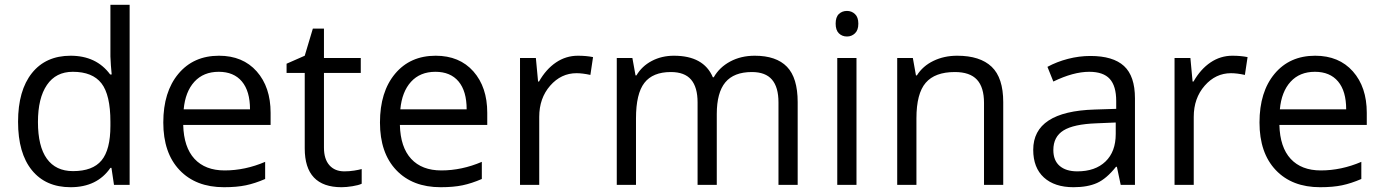

<svg xmlns="http://www.w3.org/2000/svg" viewBox="-20 -780 5838 810"><path d="M450.2 -71.8H445.8Q389.6 9.8 277.8 9.8Q172.9 9.8 114.5 -62Q56.2 -133.8 56.2 -266.1Q56.2 -398.4 114.7 -471.7Q173.3 -544.9 277.8 -544.9Q386.7 -544.9 444.8 -465.8H451.2L447.8 -504.4L445.8 -542V-759.8H526.9V0H460.9ZM288.1 -58.1Q371.1 -58.1 408.4 -103.3Q445.8 -148.4 445.8 -249V-266.1Q445.8 -379.9 408 -428.5Q370.1 -477.1 287.1 -477.1Q215.8 -477.1 178 -421.6Q140.1 -366.2 140.1 -265.1Q140.1 -162.6 177.7 -110.4Q215.3 -58.1 288.1 -58.1Z M924.8 9.8Q806.2 9.8 737.5 -62.5Q668.9 -134.8 668.9 -263.2Q668.9 -392.6 732.7 -468.8Q796.4 -544.9 903.8 -544.9Q1004.4 -544.9 1063 -478.8Q1121.6 -412.6 1121.6 -304.2V-252.9H752.9Q755.4 -158.7 800.5 -109.9Q845.7 -61 927.7 -61Q1014.2 -61 1098.6 -97.2V-24.9Q1055.7 -6.3 1017.3 1.7Q979 9.8 924.8 9.8ZM902.8 -477.1Q838.4 -477.1 800 -435.1Q761.7 -393.1 754.9 -318.8H1034.7Q1034.7 -395.5 1000.5 -436.3Q966.3 -477.1 902.8 -477.1Z M1432.6 -57.1Q1454.1 -57.1 1474.1 -60.3Q1494.1 -63.5 1505.9 -66.9V-4.9Q1492.7 1.5 1467 5.6Q1441.4 9.8 1420.9 9.8Q1265.6 9.8 1265.6 -153.8V-472.2H1189V-511.2L1265.6 -544.9L1299.8 -659.2H1346.7V-535.2H1502V-472.2H1346.7V-157.2Q1346.7 -108.9 1369.6 -83Q1392.6 -57.1 1432.6 -57.1Z M1838.9 9.8Q1720.2 9.8 1651.6 -62.5Q1583 -134.8 1583 -263.2Q1583 -392.6 1646.7 -468.8Q1710.4 -544.9 1817.9 -544.9Q1918.5 -544.9 1977.1 -478.8Q2035.6 -412.6 2035.6 -304.2V-252.9H1667Q1669.4 -158.7 1714.6 -109.9Q1759.8 -61 1841.8 -61Q1928.2 -61 2012.7 -97.2V-24.9Q1969.7 -6.3 1931.4 1.7Q1893.1 9.8 1838.9 9.8ZM1816.9 -477.1Q1752.4 -477.1 1714.1 -435.1Q1675.8 -393.1 1668.9 -318.8H1948.7Q1948.7 -395.5 1914.6 -436.3Q1880.4 -477.1 1816.9 -477.1Z M2418 -544.9Q2453.6 -544.9 2481.9 -539.1L2470.7 -463.9Q2437.5 -471.2 2412.1 -471.2Q2347.2 -471.2 2301 -418.5Q2254.9 -365.7 2254.9 -287.1V0H2173.8V-535.2H2240.7L2250 -436H2253.9Q2283.7 -488.3 2325.7 -516.6Q2367.7 -544.9 2418 -544.9Z M3264.2 0V-348.1Q3264.2 -412.1 3236.8 -444.1Q3209.5 -476.1 3151.9 -476.1Q3076.2 -476.1 3040 -432.6Q3003.9 -389.2 3003.9 -298.8V0H2922.9V-348.1Q2922.9 -412.1 2895.5 -444.1Q2868.2 -476.1 2810.1 -476.1Q2733.9 -476.1 2698.5 -430.4Q2663.1 -384.8 2663.1 -280.8V0H2582V-535.2H2647.9L2661.1 -461.9H2665Q2688 -501 2729.7 -522.9Q2771.5 -544.9 2823.2 -544.9Q2948.7 -544.9 2987.3 -454.1H2991.2Q3015.1 -496.1 3060.5 -520.5Q3106 -544.9 3164.1 -544.9Q3254.9 -544.9 3300 -498.3Q3345.2 -451.7 3345.2 -349.1V0Z M3593.3 0H3512.2V-535.2H3593.3ZM3505.4 -680.2Q3505.4 -708 3519 -720.9Q3532.7 -733.9 3553.2 -733.9Q3572.8 -733.9 3586.9 -720.7Q3601.1 -707.5 3601.1 -680.2Q3601.1 -652.8 3586.9 -639.4Q3572.8 -626 3553.2 -626Q3532.7 -626 3519 -639.4Q3505.4 -652.8 3505.4 -680.2Z M4131.3 0V-346.2Q4131.3 -411.6 4101.6 -443.8Q4071.8 -476.1 4008.3 -476.1Q3924.3 -476.1 3885.3 -430.7Q3846.2 -385.3 3846.2 -280.8V0H3765.1V-535.2H3831.1L3844.2 -461.9H3848.1Q3873 -501.5 3918 -523.2Q3962.9 -544.9 4018.1 -544.9Q4114.7 -544.9 4163.6 -498.3Q4212.4 -451.7 4212.4 -349.1V0Z M4708 0 4691.9 -76.2H4688Q4647.9 -25.9 4608.2 -8.1Q4568.4 9.8 4508.8 9.8Q4429.2 9.8 4384 -31.2Q4338.9 -72.3 4338.9 -147.9Q4338.9 -310.1 4598.1 -317.9L4689 -320.8V-354Q4689 -417 4661.9 -447Q4634.8 -477.1 4575.2 -477.1Q4508.3 -477.1 4423.8 -436L4398.9 -498Q4438.5 -519.5 4485.6 -531.7Q4532.7 -543.9 4580.1 -543.9Q4675.8 -543.9 4721.9 -501.5Q4768.1 -459 4768.1 -365.2V0ZM4524.9 -57.1Q4600.6 -57.1 4643.8 -98.6Q4687 -140.1 4687 -214.8V-263.2L4606 -259.8Q4509.3 -256.3 4466.6 -229.7Q4423.8 -203.1 4423.8 -147Q4423.8 -103 4450.4 -80.1Q4477.1 -57.1 4524.9 -57.1Z M5179.2 -544.9Q5214.8 -544.9 5243.2 -539.1L5231.9 -463.9Q5198.7 -471.2 5173.3 -471.2Q5108.4 -471.2 5062.3 -418.5Q5016.1 -365.7 5016.1 -287.1V0H4935.1V-535.2H5002L5011.2 -436H5015.1Q5044.9 -488.3 5086.9 -516.6Q5128.9 -544.9 5179.2 -544.9Z M5549.3 9.8Q5430.7 9.8 5362.1 -62.5Q5293.5 -134.8 5293.5 -263.2Q5293.5 -392.6 5357.2 -468.8Q5420.9 -544.9 5528.3 -544.9Q5628.9 -544.9 5687.5 -478.8Q5746.1 -412.6 5746.1 -304.2V-252.9H5377.4Q5379.9 -158.7 5425 -109.9Q5470.2 -61 5552.2 -61Q5638.7 -61 5723.1 -97.2V-24.9Q5680.2 -6.3 5641.8 1.7Q5603.5 9.8 5549.3 9.8ZM5527.3 -477.1Q5462.9 -477.1 5424.6 -435.1Q5386.2 -393.1 5379.4 -318.8H5659.2Q5659.2 -395.5 5625 -436.3Q5590.8 -477.1 5527.3 -477.1Z"/></svg>

Font: f02075841
Style: Regular
Weight: 400
Foundry: Ascender Corporation
Version: Version 1.10